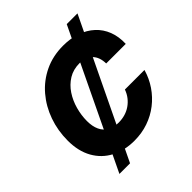

<svg xmlns="http://www.w3.org/2000/svg" viewBox="-243 -975 1223 1223"><g transform="rotate(-45 369.0 -363.0)"><path d="M123.5 92.8 561 -819.3H657.7L219.2 92.8ZM340.8 11.2Q252 11.2 184.1 -24.4Q116.2 -60.1 78.4 -127.4Q40.5 -194.8 40.5 -290Q40.5 -379.9 69.1 -460.7Q97.7 -541.5 151.1 -604.2Q204.6 -667 279.8 -702.9Q355 -738.8 447.8 -738.8Q514.2 -738.8 568.6 -720Q623 -701.2 661.9 -665.5Q700.7 -629.9 720.5 -579.1Q740.2 -528.3 737.8 -464.4H561.5Q561 -493.2 553 -515.6Q544.9 -538.1 529.5 -553.7Q514.2 -569.3 492.7 -577.6Q471.2 -585.9 443.4 -585.9Q386.2 -585.9 343.8 -559.8Q301.3 -533.7 272.7 -490.5Q244.1 -447.3 229.7 -395Q215.3 -342.8 215.3 -291.5Q215.3 -243.2 231 -209.7Q246.6 -176.3 277.1 -158.9Q307.6 -141.6 352.1 -141.6Q382.8 -141.6 410.2 -149.7Q437.5 -157.7 460.4 -173.6Q483.4 -189.5 500.7 -211.7Q518.1 -233.9 528.3 -262.7H704.6Q687.5 -203.1 653.6 -153.1Q619.6 -103 572.3 -66.2Q524.9 -29.3 466.3 -9Q407.7 11.2 340.8 11.2Z"/></g></svg>

Font: Inter 28pt ExtraBold
Style: Italic
Weight: 800
Italic angle: -9.3988°
Designer: Rasmus Andersson
Foundry: rsms
Version: Version 4.001;git-66647c0bb